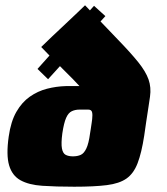

<svg xmlns="http://www.w3.org/2000/svg" viewBox="-20 -705 633 727"><path d="M122 -444 336 -683 379 -644 162 -405ZM13 -188Q21 -245 42 -281.5Q63 -318 93 -339Q123 -360 158 -369Q193 -378 229 -379Q244 -379 254.5 -379Q265 -379 281 -379Q274 -387 256 -405.5Q238 -424 214.5 -447Q191 -470 170 -492Q149 -514 136 -527Q153 -544 178 -567.5Q203 -591 228.5 -615Q254 -639 274.5 -658.5Q295 -678 302 -685Q376 -607 425.5 -556Q475 -505 503.5 -469.5Q532 -434 542.5 -404Q553 -374 548 -339Q547 -330 542.5 -302Q538 -274 533.5 -243Q529 -212 526 -191Q516 -126 501 -87Q486 -48 459 -29Q432 -10 384.5 -4Q337 2 261 2Q191 2 140 -1.5Q89 -5 57.5 -22.5Q26 -40 14.5 -79Q3 -118 13 -188ZM329 -254Q331 -271 328.5 -280.5Q326 -290 314 -290Q312 -290 309 -290Q306 -290 301 -290Q297 -290 292 -290Q287 -290 281 -290Q265 -290 252 -284Q239 -278 230.5 -259Q222 -240 216 -200Q211 -162 214.5 -143Q218 -124 229 -118.5Q240 -113 256 -113Q273 -113 285.5 -118.5Q298 -124 307 -143Q316 -162 321 -200Q322 -204 323.5 -215.5Q325 -227 327 -239Q329 -251 329 -254Z"/></svg>

Font: Genos Thin Black
Style: Italic
Weight: 900
Italic angle: -8°
Version: Version 1.010